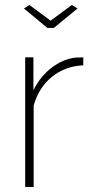

<svg xmlns="http://www.w3.org/2000/svg" viewBox="-20 -750 371 770"><path d="M314 -488Q242 -485 189 -442.5Q136 -400 115 -327V0H81V-520H114V-388Q141 -443 186.5 -478Q232 -513 282 -519Q292 -519 300.5 -519.5Q309 -520 314 -520ZM98 -730 183 -667 268 -730 291 -716 196 -638H170L76 -716Z"/></svg>

Font: Raleway ExtraLight
Style: Regular
Weight: 200
Designer: Matt McInerney, Pablo Impallari, Rodrigo Fuenzalida
Foundry: Matt McInerney, Pablo Impallari, Rodrigo Fuenzalida
Version: Version 4.026